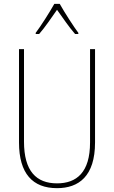

<svg xmlns="http://www.w3.org/2000/svg" viewBox="-20 -970 594 1000"><path d="M291 -950H263C239 -907 192 -833 166 -799V-793H184C214 -827 251 -882 277 -919C305 -880 340 -828 371 -793H388V-799C368 -825 316 -905 291 -950ZM475 -228V-714H449V-228C449 -72 379 -15 277 -15C169 -15 105 -79 105 -232V-714H79V-228C79 -66 150 10 277 10C390 10 475 -52 475 -228Z"/></svg>

Font: Noto Sans Hebrew Condensed Thin
Style: Regular
Weight: 100
Width: 3
Designer: Monotype Design Team
Foundry: Monotype Imaging Inc.
Version: Version 2.004